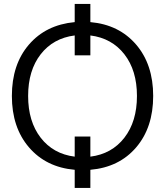

<svg xmlns="http://www.w3.org/2000/svg" viewBox="-20 -850 834 970"><path d="M436.5 -738.3Q581.1 -725.6 667.5 -625Q753.9 -524.4 753.9 -365.2Q753.9 -206.1 668 -105.5Q582 -4.9 436.5 7.8V99.6H357.4V7.8Q212.9 -4.9 126.5 -105.5Q40 -206.1 40 -365.2Q40 -524.4 126 -624.5Q211.9 -724.6 357.4 -738.3V-830.1H436.5ZM357.4 -58.6V-160.2H436.5V-58.6Q544.9 -72.3 608.4 -154.3Q671.9 -236.3 671.9 -365.2Q671.9 -494.1 608.4 -575.7Q544.9 -657.2 436.5 -670.9V-570.3H357.4V-670.9Q249 -657.2 185.5 -575.7Q122.1 -494.1 122.1 -365.2Q122.1 -236.3 185.5 -154.3Q249 -72.3 357.4 -58.6Z"/></svg>

Font: Gen Shin Gothic Normal
Style: Regular
Weight: 300
Designer: [Source Han Sans]
Ryoko NISHIZUKA  (kana & ideographs); Paul D. Hunt (Latin, Greek & Cyrillic); Wenlong ZHANG  (bopomofo
Version: Version 1.002.20150607